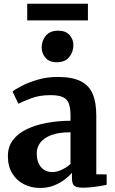

<svg xmlns="http://www.w3.org/2000/svg" viewBox="-20 -966 596 998"><path d="M188 11Q143 11 105 -8Q67 -27 44 -64Q21 -101 21 -155Q21 -202.5 46.5 -237Q72 -271.5 117 -293.5Q162 -315.5 220.8 -326.8Q279.5 -338 346.5 -338.5V-365.5Q346.5 -403.5 338.2 -426.8Q330 -450 307.5 -460.8Q285 -471.5 243 -471.5Q185.5 -471.5 142.5 -455.2Q99.5 -439 75.5 -427L45 -490Q57 -500.5 91 -518.5Q125 -536.5 174 -551.2Q223 -566 280 -566Q355.5 -566 399.2 -544Q443 -522 461.8 -477.8Q480.5 -433.5 480.5 -365V-60L534.5 -59.5V-5.5Q523 -2.5 501.8 1Q480.5 4.5 456.2 7Q432 9.5 412 9.5Q378 9.5 366 -0.2Q354 -10 354 -41V-68Q342 -53 318.5 -34.5Q295 -16 262.2 -2.5Q229.5 11 188 11ZM253.5 -71.5Q275 -71.5 301.2 -83.8Q327.5 -96 346.5 -114V-278.5Q284.5 -278.5 245.8 -263.5Q207 -248.5 189 -224Q171 -199.5 171 -169.5Q171 -137.5 181.5 -115.5Q192 -93.5 210.5 -82.5Q229 -71.5 253.5 -71.5ZM274 -642.5Q236 -642.5 216.2 -666Q196.5 -689.5 196.5 -719Q196.5 -754.5 218.2 -780.5Q240 -806.5 282.5 -806.5H283.5Q321.5 -806.5 341.5 -783.8Q361.5 -761 361.5 -731.5Q361.5 -696 339.8 -669.2Q318 -642.5 275 -642.5ZM437 -946.5V-860H121.5V-946.5Z"/></svg>

Font: Merriweather 24pt
Style: Bold
Weight: 700
Designer: Eben Sorkin
Foundry: Eben Sorkin
Version: Version 2.100